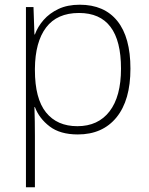

<svg xmlns="http://www.w3.org/2000/svg" viewBox="-20 -560 630 814"><path d="M318 -540Q422 -540 477.5 -471Q533 -402 533 -269Q533 -135 474 -62.5Q415 10 310 10Q235 10 190.5 -24Q146 -58 128 -106H126Q127 -76 127.5 -44.5Q128 -13 128 16V234H90V-530H122L126 -414H128Q140 -447 165 -475.5Q190 -504 228 -522Q266 -540 318 -540ZM315 -505Q222 -505 175.5 -443.5Q129 -382 128 -269V-263Q128 -142 175 -83.5Q222 -25 308 -25Q396 -25 444.5 -88Q493 -151 493 -269Q493 -505 315 -505Z"/></svg>

Font: Noto Sans ExtraLight
Style: Regular
Weight: 200
Designer: Monotype Design Team
Foundry: Monotype Imaging Inc.
Version: Version 2.007